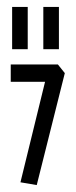

<svg xmlns="http://www.w3.org/2000/svg" viewBox="-20 -535 220 554"><path d="M150 -515V-393H105V-515ZM11 -349V-299H110L39 -9L86 -1L167 -324L147 -349ZM60 -515V-393H15V-515Z"/></svg>

Font: Astronomicon
Style: Regular
Weight: 400
Version: Version 1.1